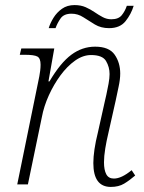

<svg xmlns="http://www.w3.org/2000/svg" viewBox="-20 -727 566 757"><path d="M417 10Q348 10 348 -84Q348 -108 352.5 -138.5Q357 -169 366 -205L393 -326Q395 -334 399.5 -354.5Q404 -375 408 -397Q412 -419 412 -435Q412 -463 398 -486.5Q384 -510 339 -510Q307 -510 276 -488Q245 -466 218.5 -430Q192 -394 172.5 -351Q153 -308 145 -265L90 0H48L135 -426Q137 -436 138.5 -448.5Q140 -461 140 -472Q140 -497 127.5 -504Q115 -511 77 -511H58L64 -536H194L171 -406H175Q218 -479 261 -511Q304 -543 355 -543Q410 -543 432 -511.5Q454 -480 454 -437Q454 -414 447.5 -384.5Q441 -355 436 -330L407 -201Q400 -172 395 -141.5Q390 -111 390 -87Q390 -57 399 -40Q408 -23 429 -23Q459 -23 499 -56L513 -35Q491 -16 469.5 -3Q448 10 417 10ZM410 -616Q378 -616 354 -630.5Q330 -645 308.5 -659Q287 -673 262 -673Q232 -673 219 -654.5Q206 -636 199 -616H172Q178 -636 191 -657Q204 -678 224.5 -692.5Q245 -707 274 -707Q299 -707 318 -698.5Q337 -690 353 -679Q369 -668 385 -659.5Q401 -651 419 -651Q447 -651 460 -667Q473 -683 480 -704H507Q497 -671 475 -643.5Q453 -616 410 -616Z"/></svg>

Font: Noto Serif ExtraLight
Style: Italic
Weight: 200
Italic angle: -12°
Designer: Monotype Design Team
Foundry: Monotype Imaging Inc.
Version: Version 2.014; ttfautohint (v1.8.4.7-5d5b)